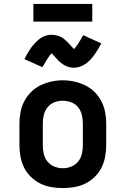

<svg xmlns="http://www.w3.org/2000/svg" viewBox="-20 -950 640 978"><path d="M300 8Q271 8 241.5 3Q212 -2 185.5 -15Q159 -28 137.5 -49Q116 -70 103 -96Q90 -122 84.5 -151.5Q79 -181 79 -210V-320Q79 -349 84.5 -378.5Q90 -408 103.5 -434Q117 -460 138 -481Q159 -502 185.5 -515Q212 -528 241.5 -534.5Q271 -541 300 -541Q329 -541 358.5 -534.5Q388 -528 414.5 -515Q441 -502 462 -481Q483 -460 496.5 -434Q510 -408 515.5 -378.5Q521 -349 521 -320V-210Q521 -181 515.5 -151.5Q510 -122 497 -96Q484 -70 462.5 -49Q441 -28 414.5 -15Q388 -2 358.5 3Q329 8 300 8ZM300 -93Q322 -93 343 -101.5Q364 -110 378 -127Q392 -144 397 -166Q402 -188 402 -210V-320Q402 -342 397 -364Q392 -386 378 -403.5Q364 -421 342.5 -429Q321 -437 299 -437Q277 -437 256 -428.5Q235 -420 221.5 -402.5Q208 -385 203 -363.5Q198 -342 198 -320V-210Q198 -188 203 -166Q208 -144 222 -127Q236 -110 257 -101.5Q278 -93 300 -93ZM357 -605Q348 -605 339.5 -606.5Q331 -608 322 -611.5Q313 -615 306 -619Q299 -623 291.5 -629Q284 -635 277.5 -641.5Q271 -648 266 -654Q261 -660 254 -667Q247 -674 243 -679Q237 -672 232.5 -666.5Q228 -661 222.5 -652Q217 -643 210.5 -632Q204 -621 196 -608L104 -649Q111 -663 118 -674.5Q125 -686 131.5 -696.5Q138 -707 145 -715.5Q152 -724 159 -731.5Q166 -739 176 -747.5Q186 -756 196.5 -761.5Q207 -767 219 -770Q231 -773 243 -773Q252 -773 260.5 -771.5Q269 -770 278 -767Q287 -764 294 -760Q301 -756 308.5 -749.5Q316 -743 322.5 -737Q329 -731 334 -725Q339 -719 345.5 -712Q352 -705 357 -700Q363 -706 367.5 -712Q372 -718 377.5 -726.5Q383 -735 389.5 -746Q396 -757 404 -771L496 -729Q489 -716 482 -704Q475 -692 468.5 -682Q462 -672 455 -663Q448 -654 441 -646.5Q434 -639 424 -631Q414 -623 403.5 -617.5Q393 -612 381 -608.5Q369 -605 357 -605ZM150 -840V-930H450V-840Z"/></svg>

Font: Iosevka Curly Slab Extended
Style: Bold
Weight: 700
Width: 7
Monospace: yes
Designer: Belleve Invis
Foundry: Belleve Invis
Version: Version 11.1.0; ttfautohint (v1.8.3)